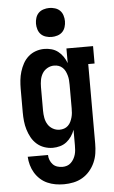

<svg xmlns="http://www.w3.org/2000/svg" viewBox="-63 -802 626 1056"><g transform="rotate(-5 250.0 -273.5)"><path d="M247 213Q223 213 200 209Q177 205 155.5 195.5Q134 186 116.5 170Q99 154 87 134Q75 114 68.5 91Q62 68 61 45H173Q173 59 178.5 73Q184 87 194 97.5Q204 108 218 112.5Q232 117 247 117Q260 117 272 113Q284 109 293.5 100Q303 91 309.5 79.5Q316 68 319.5 56Q323 44 324 31Q325 18 325 5V-81Q318 -62 306.5 -45Q295 -28 279 -15.5Q263 -3 243 2.5Q223 8 203 8Q179 8 156 0Q133 -8 115 -24Q97 -40 85.5 -61Q74 -82 67 -105Q60 -128 57.5 -152Q55 -176 55 -200V-330Q55 -354 57.5 -378Q60 -402 67 -425Q74 -448 85.5 -469Q97 -490 115 -506Q133 -522 156 -530Q179 -538 203 -538Q223 -538 243 -532.5Q263 -527 279 -514.5Q295 -502 306.5 -485Q318 -468 325 -449V-530H472V-434H437V5Q437 32 433 58.5Q429 85 418 109.5Q407 134 389.5 154.5Q372 175 349 188.5Q326 202 299.5 207.5Q273 213 247 213ZM249 -88Q262 -88 274 -92Q286 -96 295.5 -105Q305 -114 310.5 -125.5Q316 -137 319.5 -149.5Q323 -162 324 -174.5Q325 -187 325 -200V-330Q325 -343 324 -355.5Q323 -368 319.5 -380.5Q316 -393 310.5 -404.5Q305 -416 295.5 -425Q286 -434 274 -438Q262 -442 249 -442Q229 -442 211.5 -432Q194 -422 184 -405.5Q174 -389 170.5 -369.5Q167 -350 167 -330V-200Q167 -180 170.5 -160.5Q174 -141 184 -124.5Q194 -108 211.5 -98Q229 -88 249 -88ZM250 -600Q234 -600 218 -605Q202 -610 191 -621Q180 -632 175 -648Q170 -664 170 -680Q170 -696 175 -712Q180 -728 191 -739Q202 -750 218 -755Q234 -760 250 -760Q266 -760 282 -755Q298 -750 309 -739Q320 -728 325 -712Q330 -696 330 -680Q330 -664 325 -648Q320 -632 309 -621Q298 -610 282 -605Q266 -600 250 -600Z"/></g></svg>

Font: Iosevka Slab
Style: Bold
Weight: 700
Monospace: yes
Designer: Belleve Invis
Foundry: Belleve Invis
Version: Version 11.1.1; ttfautohint (v1.8.3)